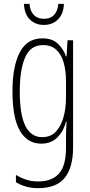

<svg xmlns="http://www.w3.org/2000/svg" viewBox="-20 -790 470 1001"><path d="M201 -590Q253 -590 282 -562Q311 -534 324 -496H327L332 -580H361V-22Q361 83 317.5 137Q274 191 179 191Q114 191 63 160V122Q92 139 119 147.5Q146 156 179 156Q251 156 287.5 115Q324 74 324 -18V-59Q324 -81 324.5 -103Q325 -125 327 -155H324Q311 -105 278.5 -73Q246 -41 195 -41Q123 -41 84 -108Q45 -175 45 -314Q45 -444 83 -517Q121 -590 201 -590ZM205 -555Q138 -555 110.5 -489.5Q83 -424 83 -314Q83 -191 112.5 -133Q142 -75 200 -75Q245 -75 272 -104.5Q299 -134 311.5 -180.5Q324 -227 324 -277V-368Q324 -421 312 -463.5Q300 -506 273.5 -530.5Q247 -555 205 -555ZM313 -770Q312 -720 283.5 -690Q255 -660 208 -660Q165 -660 136 -688Q107 -716 105 -770H134Q136 -734 155.5 -713Q175 -692 209 -692Q244 -692 263 -713.5Q282 -735 284 -770Z"/></svg>

Font: Noto Sans Tamil UI ExtraCondensed ExtraLight
Style: Regular
Weight: 200
Width: 2
Designer: Jelle Bosma - Monotype Design Team
Foundry: Monotype Imaging Inc.
Version: Version 2.004; ttfautohint (v1.8.4.7-5d5b)